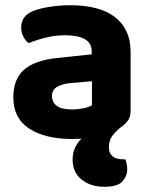

<svg xmlns="http://www.w3.org/2000/svg" viewBox="-20 -516 575 735"><path d="M250 -496Q302 -496 344.5 -485.5Q387 -475 417 -453Q447 -431 463.5 -397Q480 -363 480 -317V-91Q480 -68 468.5 -53Q457 -38 440 -27Q420 -10 408.5 6Q397 22 397 48Q397 94 453 94H460Q463 102 465 111.5Q467 121 467 132Q467 158 448.5 178.5Q430 199 380 199Q327 199 292.5 171.5Q258 144 258 95Q258 68 268 48Q278 28 292 15Q284 15 274.5 15.5Q265 16 256 16Q153 16 92 -23.5Q31 -63 31 -144Q31 -213 72 -249Q113 -285 198 -294L331 -308V-319Q331 -351 305 -366Q279 -381 230 -381Q192 -381 155.5 -372Q119 -363 90 -351Q78 -359 69.5 -375.5Q61 -392 61 -411Q61 -455 107 -474Q136 -485 174.5 -490.5Q213 -496 250 -496ZM256 -97Q278 -97 299.5 -101.5Q321 -106 332 -113V-205L250 -198Q218 -195 198.5 -183.5Q179 -172 179 -149Q179 -125 197 -111Q215 -97 256 -97Z"/></svg>

Font: Baloo Bhaina 2
Style: Bold
Weight: 700
Designer: Yesha Goshar, Manish Minz, Shuchita Grover and Ek Type
Foundry: Ek Type
Version: Version 1.640;hotconv 1.0.111;makeotfexe 2.5.65597; ttfautoh